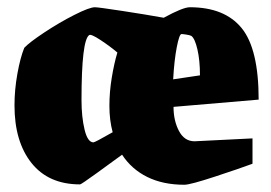

<svg xmlns="http://www.w3.org/2000/svg" viewBox="-20 -496 749 530"><path d="M517 -106 677 -114V-44Q642 -31 573.5 -8.5Q505 14 489 14Q430 14 386.5 -7.5Q343 -29 317 -69Q287 -47 245.5 -17Q204 13 201 13Q114 13 67 -46Q20 -105 20 -205Q20 -248 28 -292.5Q36 -337 47 -364Q61 -379 102.5 -406.5Q144 -434 185.5 -455Q227 -476 242 -476Q251 -476 316.5 -466Q382 -456 432 -447Q485 -476 504 -476Q600 -476 647 -418.5Q694 -361 694 -221L459 -201Q459 -163 474 -134.5Q489 -106 517 -106ZM458 -277 532 -288Q532 -329 525 -359.5Q518 -390 508 -397Q504 -399 494.5 -400.5Q485 -402 481 -402Q475 -402 468 -366Q461 -330 458 -277ZM291 -131Q282 -164 282 -204Q282 -242 288.5 -281.5Q295 -321 304 -351Q284 -368 257.5 -385.5Q231 -403 226 -399Q205 -384 205 -220Q205 -173 213.5 -138Q222 -103 238 -103Q242 -103 291 -131Z"/></svg>

Font: Grenze Black
Style: Regular
Weight: 900
Designer: Renata Polastri
Foundry: Omnibus-Type
Version: Version 1.002; ttfautohint (v1.8)